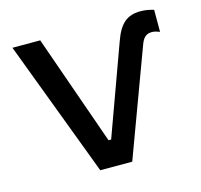

<svg xmlns="http://www.w3.org/2000/svg" viewBox="-83 -618 743 708"><g transform="rotate(-15 288.5 -264.0)"><path d="M488 -405C498 -433 510 -443 532 -443C541 -443 550 -440 561 -436V-520C544 -525 529 -528 511 -528C461 -528 431 -506 408 -440L284 -99H274L126 -520H20L216 0H338Z"/></g></svg>

Font: Fixel Display Medium
Style: Regular
Weight: 500
Designer: AlfaBravo + MacPaw
Foundry: Kyrylo Tkachov, Marchela Mozhyna, Serhii Makarenko, Maria Weinstein, Zakhar Kryvoshyya
Version: Version 1.211